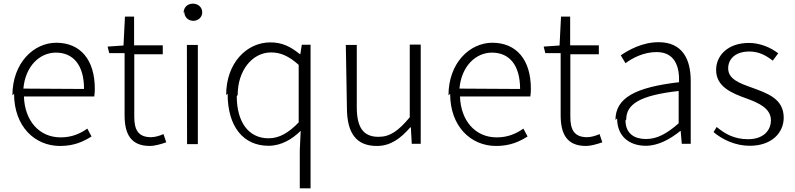

<svg xmlns="http://www.w3.org/2000/svg" viewBox="-20 -774 4352 1051"><path d="M57 -261C57 -82 170 25 309 25C387 25 438 0 481 -27L458 -70C417 -41 371 -22 312 -22C194 -22 115 -114 111 -246H496C498 -259 499 -273 499 -288C499 -447 420 -540 288 -540C164 -540 48 -429 48 -252ZM108 -289C119 -413 198 -486 286 -486C380 -486 440 -419 440 -287Z M578 -483H662V-144C662 -43 694 25 801 25C825 25 859 16 890 5L875 -40C855 -31 828 -23 807 -23C734 -23 715 -67 715 -135V-477H871V-526H714V-683H664L656 -525L569 -519Z M989 -708C989 -680 1011 -660 1038 -660C1064 -660 1087 -679 1087 -706C1087 -736 1063 -754 1036 -754C1008 -754 985 -735 985 -704ZM1004 15H1063V-528H1003Z M1226 -261C1226 -78 1314 24 1450 24C1520 24 1579 -12 1626 -58L1621 49V257H1680V-529H1632L1624 -478H1621C1571 -518 1526 -542 1460 -542C1331 -542 1218 -430 1218 -254ZM1281 -254C1281 -387 1360 -487 1464 -487C1515 -487 1560 -468 1615 -419V-104C1560 -47 1509 -17 1450 -17C1339 -17 1276 -108 1276 -248Z M1879 -185C1879 -45 1930 25 2043 25C2118 25 2173 -16 2226 -77H2229L2234 13H2283V-530H2223V-132C2161 -58 2116 -25 2052 -25C1968 -25 1933 -77 1933 -188V-528H1873Z M2444 -261C2444 -82 2557 25 2696 25C2774 25 2825 0 2868 -27L2845 -70C2804 -41 2758 -22 2699 -22C2581 -22 2502 -114 2498 -246H2883C2885 -259 2886 -273 2886 -288C2886 -447 2807 -540 2675 -540C2551 -540 2435 -429 2435 -252ZM2495 -289C2506 -413 2585 -486 2673 -486C2767 -486 2827 -419 2827 -287Z M2965 -483H3049V-144C3049 -43 3081 25 3188 25C3212 25 3246 16 3277 5L3262 -40C3242 -31 3215 -23 3194 -23C3121 -23 3102 -67 3102 -135V-477H3258V-526H3101V-683H3051L3043 -525L2956 -519Z M3358 -126C3358 -25 3428 24 3515 24C3584 24 3649 -13 3704 -57H3706L3712 13H3761V-331C3761 -451 3715 -543 3585 -543C3496 -543 3420 -500 3378 -471L3404 -428C3441 -456 3503 -489 3574 -489C3677 -489 3700 -405 3697 -324C3457 -296 3349 -238 3349 -117ZM3408 -120C3408 -203 3481 -252 3695 -276V-99C3630 -42 3577 -13 3516 -13C3455 -13 3404 -41 3404 -115Z M3886 -51C3934 -10 4005 24 4084 24C4204 24 4270 -47 4270 -130C4270 -235 4178 -264 4094 -295C4030 -318 3966 -340 3966 -400C3966 -448 4002 -492 4082 -492C4135 -492 4174 -470 4210 -442L4240 -482C4199 -514 4140 -539 4080 -539C3965 -539 3900 -471 3900 -391C3900 -297 3989 -263 4069 -234C4132 -211 4200 -181 4200 -116C4200 -59 4158 -12 4075 -12C4000 -12 3950 -40 3903 -79Z"/></svg>

Font: GenEiGothic-pro-Light
Style: Regular
Weight: 300
Designer: Ryoko NISHIZUKA (kana & ideographs); Paul D. Hunt (Latin, Greek & Cyrillic); Wenlong ZHANG (bopomofo); Sandoll Communica
Foundry: Adobe Systems Incorporated; o_tamon
Version: Version 1.000.140830